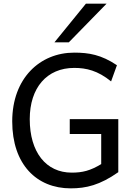

<svg xmlns="http://www.w3.org/2000/svg" viewBox="-20 -1011 733 1043"><path d="M622.6 -363.8H358.9V-283.2H529.8V-119.6C470.2 -83.5 427.7 -73.2 369.6 -73.2C230 -73.2 141.6 -184.1 141.6 -363.8C141.6 -534.2 234.4 -642.1 383.3 -642.1C448.2 -642.1 510.7 -627.9 583.5 -568.8L615.2 -656.7C529.8 -713.9 462.4 -725.1 383.3 -725.1C196.3 -725.1 46.4 -585.4 46.4 -351.6C46.4 -117.7 179.2 12.2 363.8 12.2C448.2 12.2 522.5 -5.4 622.6 -75.7ZM446.8 -991.2 275.9 -781.2H354L559.1 -991.2Z"/></svg>

Font: Andika
Style: Regular
Weight: 400
Designer: Victor Gaultney, Annie Olsen, Julie Remington, Don Collingsworth, Eric Hays
Foundry: SIL International
Version: Version 1.000